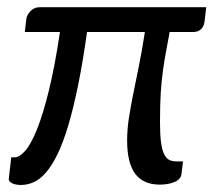

<svg xmlns="http://www.w3.org/2000/svg" viewBox="-20 -522 612 546"><path d="M566.5 -501.5 561.5 -459.5Q560 -447.5 551.8 -439.2Q543.5 -431 529.5 -431H462.5Q457 -400.5 452.2 -375.5Q447.5 -350.5 443.5 -322.2Q439.5 -294 437.2 -259Q435 -224 435 -174Q435 -138.5 438 -116.8Q441 -95 447 -83Q453 -71 461.8 -67Q470.5 -63 482 -63H500.5L496 -27Q494.5 -12.5 477 -4.8Q459.5 3 434.5 3Q387.5 3 364.5 -27.8Q341.5 -58.5 341.5 -122.5Q341.5 -153 346.2 -184Q351 -215 358.2 -251.5Q365.5 -288 374.5 -331.8Q383.5 -375.5 392 -431H227.5Q215.5 -345 202 -279Q188.5 -213 174 -164.8Q159.5 -116.5 143.8 -84Q128 -51.5 111.2 -32Q94.5 -12.5 76.5 -4.2Q58.5 4 39.5 4Q33.5 4 27.2 3Q21 2 15.8 -0.2Q10.5 -2.5 7.5 -6Q4.5 -9.5 5 -14L12 -74.5H21.5Q35.5 -74.5 52 -93.5Q68.5 -112.5 85.5 -155Q102.5 -197.5 119.2 -265.5Q136 -333.5 150.5 -431H50.5L55 -468.5Q55.5 -474 58.8 -479.8Q62 -485.5 66.8 -490.5Q71.5 -495.5 78.2 -498.5Q85 -501.5 93.5 -501.5Z"/></svg>

Font: Lato
Style: Italic
Weight: 400
Italic angle: -7°
Designer: Lukasz Dziedzic
Foundry: tyPoland Lukasz Dziedzic
Version: Version 2.007; 2014-02-27